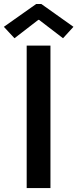

<svg xmlns="http://www.w3.org/2000/svg" viewBox="-42 -950 392 970"><path d="M92.8 -719.7H212.9V0H92.8ZM-22.5 -814.5 140.6 -929.7H167L329.1 -814.5L276.4 -756.8L155.3 -849.6H151.4L31.2 -756.8Z"/></svg>

Font: Reddit Sans Vanilla SemiBold
Style: Regular
Weight: 600
Designer: Stephen Hutchings
Foundry: Reddit
Version: Version 1.013